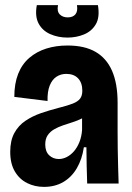

<svg xmlns="http://www.w3.org/2000/svg" viewBox="-20 -718 515 751"><path d="M152 13Q116 13 86 -2Q56 -17 38 -47.5Q20 -78 20 -124Q20 -168 36 -197.5Q52 -227 79.5 -245.5Q107 -264 140.5 -275.5Q174 -287 209 -296Q245 -305 265 -313Q285 -321 293.5 -332.5Q302 -344 302 -363Q302 -394 285.5 -411.5Q269 -429 239 -429Q218 -429 201 -418Q184 -407 174.5 -383.5Q165 -360 166 -323L36 -339Q36 -391 51 -429Q66 -467 94.5 -491.5Q123 -516 161 -528Q199 -540 244 -540Q311 -540 354 -515Q397 -490 418.5 -440.5Q440 -391 440 -316V-203Q440 -170 440.5 -135.5Q441 -101 442 -67Q443 -33 444 0H321Q320 -35 319 -70Q318 -105 318 -142H308Q301 -95 280.5 -60Q260 -25 227.5 -6Q195 13 152 13ZM210 -96Q226 -96 241.5 -104Q257 -112 269.5 -126.5Q282 -141 290.5 -162Q299 -183 301 -209V-270L327 -276Q317 -263 300 -254.5Q283 -246 264 -240Q245 -234 226 -227.5Q207 -221 191.5 -212Q176 -203 166.5 -189Q157 -175 157 -153Q157 -125 172.5 -110.5Q188 -96 210 -96ZM124 -698H207Q202 -674 213.5 -662Q225 -650 245 -650Q265 -650 275 -662Q285 -674 281 -698H363Q371 -651 355 -623.5Q339 -596 309 -583.5Q279 -571 244 -571Q207 -571 176.5 -584.5Q146 -598 131 -626Q116 -654 124 -698Z"/></svg>

Font: Bricolage Grotesque 72pt SemiCondensed
Style: Bold
Weight: 700
Width: 4
Designer: Mathieu Triay
Foundry: Atelier Triay
Version: Version 1.001;gftools[0.9.33.dev8+g029e19f]